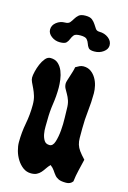

<svg xmlns="http://www.w3.org/2000/svg" viewBox="-111 -759 548 819"><g transform="rotate(15 163.0 -349.0)"><path d="M176 -480Q184 -485 192.5 -489Q201 -493 210 -493Q229 -493 242.5 -483.5Q256 -474 265 -459Q274 -444 278 -426.5Q282 -409 282 -393Q282 -354 277.5 -314.5Q273 -275 273 -235Q273 -210 273 -194Q273 -178 277 -165Q281 -152 290 -139.5Q299 -127 316 -109Q310 -83 304 -58.5Q298 -34 295 -8Q285 6 266 6Q244 6 233 1Q222 -4 215 -12.5Q208 -21 201.5 -31Q195 -41 183 -50Q174 -41 167.5 -31Q161 -21 153.5 -12.5Q146 -4 136 1Q126 6 111 6Q91 6 75.5 -5.5Q60 -17 49 -34.5Q38 -52 32.5 -72Q27 -92 27 -109Q27 -152 35 -193.5Q43 -235 43 -278Q43 -300 38 -316.5Q33 -333 26.5 -346.5Q20 -360 15 -370.5Q10 -381 10 -390Q10 -400 14 -417Q18 -434 25 -450.5Q32 -467 42 -479Q52 -491 65 -491Q86 -491 99 -479Q112 -467 119 -449.5Q126 -432 128.5 -412.5Q131 -393 131 -377Q131 -341 125.5 -305Q120 -269 120 -232Q120 -221 119.5 -203.5Q119 -186 122 -170Q125 -154 132.5 -142.5Q140 -131 156 -131Q171 -131 178 -153Q185 -175 187.5 -203.5Q190 -232 189 -260Q188 -288 188 -299Q188 -321 183 -335.5Q178 -350 171.5 -361Q165 -372 160 -381.5Q155 -391 155 -403Q155 -408 158 -417.5Q161 -427 164.5 -438Q168 -449 171.5 -460.5Q175 -472 176 -480ZM237 -566Q217 -566 211 -574Q205 -582 202 -591.5Q199 -601 192 -609Q185 -617 163 -617Q141 -617 134.5 -609Q128 -601 124.5 -591.5Q121 -582 114 -574Q107 -566 85 -566Q64 -566 47.5 -578.5Q31 -591 31 -608Q31 -627 47.5 -640Q64 -653 85 -653Q100 -653 106.5 -661Q113 -669 118.5 -678.5Q124 -688 133 -696Q142 -704 163 -704Q183 -704 192.5 -696Q202 -688 208 -678.5Q214 -669 219.5 -661Q225 -653 237 -653Q260 -653 277 -640Q294 -627 294 -608Q294 -591 277 -578.5Q260 -566 237 -566Z"/></g></svg>

Font: Reclame
Style: Regular
Weight: 400
Designer: Peter Wiegel
Foundry: Peter Wiegel
Version: Version 1.000